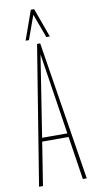

<svg xmlns="http://www.w3.org/2000/svg" viewBox="-98 -926 480 967"><g transform="rotate(-10 142.0 -442.5)"><path d="M20 0 135 -710H151L264 0H244L210 -221H75L40 0ZM78 -240H207L143 -655ZM81 -736 134 -885H151L205 -736H187L142 -858L98 -736Z"/></g></svg>

Font: Georama ExtraCondensed Thin
Style: Regular
Weight: 100
Width: 2
Designer: Jean-Baptiste Levee
Foundry: Production Type
Version: Version 1.001